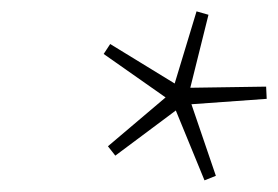

<svg xmlns="http://www.w3.org/2000/svg" viewBox="-20 -716 490 338"><path d="M360 -406.5 340 -398.5 289.5 -521.5 183 -442 170 -458.5 271.5 -544.5 162.5 -621 174 -638.5 287.5 -569 326 -696 347 -690 315 -561.5 448.5 -563.5 449.5 -542 317 -532.5Z"/></svg>

Font: Newsreader 9pt ExtraLight
Style: Italic
Weight: 250
Italic angle: -17°
Designer: Hugues Gentile
Foundry: Production Type
Version: Version 1.003